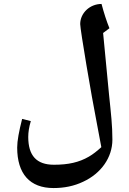

<svg xmlns="http://www.w3.org/2000/svg" viewBox="-20 -835 652 972"><path d="M251 117C305 117 355 107 401 85C492 43 549 -38 549 -128C549 -201 542 -258 532 -356L502 -668L534 -692C519 -729 506 -770 494 -815C435 -815 386 -769 386 -713C386 -686 442 -354 471 -207L493 -90C472 -71 451 -54 430 -42C380 -13 326 -1 253 -1C165 -1 123 -47 123 -142C123 -165 127 -192 136 -222L92 -233C76 -170 67 -122 67 -88C67 45 131 117 251 117Z"/></svg>

Font: Noto Naskh Arabic UI
Style: Bold
Weight: 700
Designer: Monotype Design Team, David Williams, Mohamad Dakak and Nizar Qandah
Foundry: Monotype Imaging Inc.
Version: Version 2.016